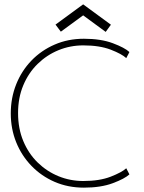

<svg xmlns="http://www.w3.org/2000/svg" viewBox="-20 -850 661 882"><path d="M362.5 -18.5Q437.5 -18.5 488.8 -38.5Q540 -58.5 560 -77L574.5 -49Q553 -29 498.2 -8.5Q443.5 12 365.5 12Q292.5 12 231.2 -14.5Q170 -41 124.8 -87.8Q79.5 -134.5 54.5 -196.2Q29.5 -258 29.5 -329Q29.5 -400 54.2 -462.2Q79 -524.5 124.2 -571.5Q169.5 -618.5 231 -645.2Q292.5 -672 365.5 -672Q443.5 -672 498.2 -651.5Q553 -631 574.5 -611L560 -583Q540 -602 488.8 -621.8Q437.5 -641.5 362.5 -641.5Q302.5 -641.5 248.8 -619.5Q195 -597.5 153 -556.5Q111 -515.5 87 -458.2Q63 -401 63 -330.5Q63 -259.5 87 -202Q111 -144.5 153 -103.5Q195 -62.5 248.8 -40.5Q302.5 -18.5 362.5 -18.5ZM259.5 -704.5 235 -737 362 -830 489.5 -736.5 465.5 -703.5 362 -779.5Z"/></svg>

Font: League Spartan Thin Thin
Style: Regular
Weight: 250
Version: Version 2.002